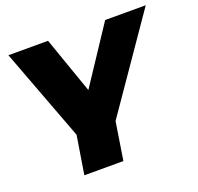

<svg xmlns="http://www.w3.org/2000/svg" viewBox="-120 -628 969 938"><g transform="rotate(-20 365.0 -159.0)"><path d="M164 180 196 -19 16 -498H222L338 -167H300L519 -498H730L398 -17L367 180Z"/></g></svg>

Font: Nunito Sans 10pt Expanded Black
Style: Italic
Weight: 900
Width: 7
Italic angle: -9°
Designer: Vernon Adams
Foundry: Vernon Adams
Version: Version 3.101;gftools[0.9.27]